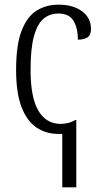

<svg xmlns="http://www.w3.org/2000/svg" viewBox="-20 -564 444 823"><path d="M247 239V10H229Q178 10 137 -17Q96 -44 72.5 -104.5Q49 -165 49 -264Q49 -371 72.5 -432Q96 -493 137 -518.5Q178 -544 230 -544Q294 -544 332 -515.5Q370 -487 370 -440Q370 -414 355.5 -404Q341 -394 314 -394Q314 -442 295.5 -474Q277 -506 230 -506Q194 -506 167.5 -484.5Q141 -463 126 -410.5Q111 -358 111 -265Q111 -146 144.5 -89.5Q178 -33 240 -33Q259 -33 274.5 -37.5Q290 -42 304 -50H307V239Z"/></svg>

Font: Noto Serif Condensed Light
Style: Regular
Weight: 300
Width: 3
Designer: Monotype Design Team
Foundry: Monotype Imaging Inc.
Version: Version 2.013